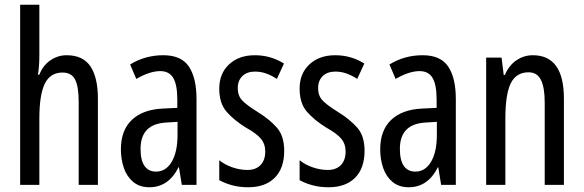

<svg xmlns="http://www.w3.org/2000/svg" viewBox="-20 -780 2462 810"><path d="M146 -545Q146 -501 140 -465H146Q161 -504 192.5 -525.5Q224 -547 261 -547Q330 -547 361.5 -500Q393 -453 393 -364V0H312V-348Q312 -416 296.5 -445Q281 -474 244 -474Q192 -474 169 -427Q146 -380 146 -279V0H65V-760H146Z M669 -547Q745 -547 777 -499Q809 -451 809 -362V0H747L735 -74H733Q691 10 610 10Q569 10 542 -12.5Q515 -35 502.5 -71.5Q490 -108 490 -150Q490 -230 536 -274Q582 -318 667 -322L728 -325V-360Q728 -422 711 -451Q694 -480 656 -480Q612 -480 555 -447L529 -508Q592 -547 669 -547ZM681 -263Q573 -257 573 -152Q573 -103 590 -79.5Q607 -56 638 -56Q680 -56 704.5 -97.5Q729 -139 729 -212V-266Z M1179 -144Q1179 -70 1139 -30Q1099 10 1027 10Q990 10 959 1.5Q928 -7 905 -20V-104Q927 -86 959 -74.5Q991 -63 1024 -63Q1059 -63 1079 -83.5Q1099 -104 1099 -141Q1099 -173 1080.5 -195Q1062 -217 1017 -242Q967 -273 936 -308.5Q905 -344 905 -406Q905 -470 946.5 -508.5Q988 -547 1055 -547Q1122 -547 1178 -512L1148 -447Q1127 -461 1104 -469.5Q1081 -478 1056 -478Q1022 -478 1002.5 -459Q983 -440 983 -408Q983 -376 1002 -356Q1021 -336 1068 -307Q1118 -276 1148.5 -241Q1179 -206 1179 -144Z M1518 -144Q1518 -70 1478 -30Q1438 10 1366 10Q1329 10 1298 1.5Q1267 -7 1244 -20V-104Q1266 -86 1298 -74.5Q1330 -63 1363 -63Q1398 -63 1418 -83.5Q1438 -104 1438 -141Q1438 -173 1419.5 -195Q1401 -217 1356 -242Q1306 -273 1275 -308.5Q1244 -344 1244 -406Q1244 -470 1285.5 -508.5Q1327 -547 1394 -547Q1461 -547 1517 -512L1487 -447Q1466 -461 1443 -469.5Q1420 -478 1395 -478Q1361 -478 1341.5 -459Q1322 -440 1322 -408Q1322 -376 1341 -356Q1360 -336 1407 -307Q1457 -276 1487.5 -241Q1518 -206 1518 -144Z M1763 -547Q1839 -547 1871 -499Q1903 -451 1903 -362V0H1841L1829 -74H1827Q1785 10 1704 10Q1663 10 1636 -12.5Q1609 -35 1596.5 -71.5Q1584 -108 1584 -150Q1584 -230 1630 -274Q1676 -318 1761 -322L1822 -325V-360Q1822 -422 1805 -451Q1788 -480 1750 -480Q1706 -480 1649 -447L1623 -508Q1686 -547 1763 -547ZM1775 -263Q1667 -257 1667 -152Q1667 -103 1684 -79.5Q1701 -56 1732 -56Q1774 -56 1798.5 -97.5Q1823 -139 1823 -212V-266Z M2228 -547Q2359 -547 2359 -364V0H2278V-348Q2278 -411 2262 -443Q2246 -475 2210 -475Q2158 -475 2135 -429Q2112 -383 2112 -279V0H2031V-537H2096L2105 -464H2110Q2127 -504 2158.5 -525.5Q2190 -547 2228 -547Z"/></svg>

Font: Noto Sans Myanmar ExtraCondensed
Style: Regular
Weight: 400
Width: 2
Designer: Monotype Design Team
Foundry: Monotype Imaging Inc.
Version: Version 2.107; ttfautohint (v1.8.4.7-5d5b)